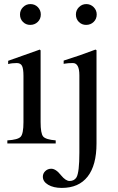

<svg xmlns="http://www.w3.org/2000/svg" viewBox="-20 -703 578 941"><path d="M454 -632Q454 -610 439 -595.5Q424 -581 402 -581Q381 -581 366.5 -595.5Q352 -610 352 -632Q352 -653 367 -668Q382 -683 403 -683Q424 -683 439 -668Q454 -653 454 -632ZM180 -632Q180 -610 165 -595.5Q150 -581 128 -581Q107 -581 92.5 -595.5Q78 -610 78 -632Q78 -653 93 -668Q108 -683 129 -683Q151 -683 165.5 -668Q180 -653 180 -632ZM453 -457V0Q453 107 409.5 162.5Q366 218 283 218Q242 218 216 202.5Q190 187 190 163Q190 147 202 135.5Q214 124 231 124Q254 124 279 156Q302 184 321 184Q344 184 355 166Q369 141 369 45V-334Q369 -394 337 -394Q313 -394 297 -391L292 -390V-406Q372 -431 448 -460ZM253 0H16V-15Q68 -18 81.5 -33Q95 -48 95 -104V-331Q95 -366 88 -380Q81 -394 62 -394Q38 -394 20 -389V-405L175 -460L179 -456V-105Q179 -49 191.5 -34Q204 -19 253 -15Z"/></svg>

Font: STIX
Style: Regular
Weight: 400
Designer: MicroPress Inc., with final additions and corrections provided by Coen Hoffman, Elsevier (retired)
Version: Version 1.1.1